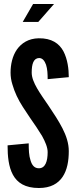

<svg xmlns="http://www.w3.org/2000/svg" viewBox="-20 -935 383 963"><path d="M251 -915 172 -825H94L146 -915ZM219 -538C219 -562 218 -589 211 -610C204 -630 193 -644 176 -644C148 -643 139 -614 139 -571C139 -546 150 -520 166 -492C182 -464 203 -435 224 -404C249 -367 274 -329 293 -292C312 -255 325 -217 325 -177C325 -128 317 -82 294 -48C271 -14 234 8 175 8C106 8 67 -18 45 -58C23 -98 18 -151 18 -206L124 -216C124 -185 125 -154 133 -131C140 -107 152 -91 175 -91C207 -91 219 -125 219 -172C219 -196 207 -224 191 -253C182 -267 173 -282 163 -297C142 -327 119 -361 95 -398C71 -435 53 -473 42 -512C36 -531 33 -551 33 -571C33 -611 42 -654 65 -687C88 -719 123 -742 174 -743C239 -744 277 -717 298 -678C319 -638 325 -589 325 -548Z"/></svg>

Font: League Gothic
Style: Regular
Weight: 400
Designer: The League of Moveable Type
Version: Version 1.560;PS 001.560;hotconv 1.0.56;makeotf.lib2.0.21325